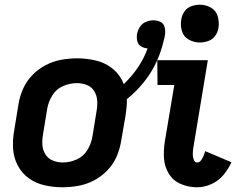

<svg xmlns="http://www.w3.org/2000/svg" viewBox="-20 -785 1048 813"><path d="M244 8Q277 8 311 2Q345 -4 377 -20.5Q409 -37 434.5 -63.5Q460 -90 474 -122.5Q488 -155 493 -188L512 -298Q514 -315 516 -331.5Q518 -348 517 -365Q557 -397 589.5 -437.5Q622 -478 643 -524Q664 -570 674 -617L675 -619Q676 -624 677 -629Q678 -634 679 -640Q681 -655 677 -670.5Q673 -686 659 -692.5Q645 -699 629 -699Q613 -699 597 -692Q581 -685 572 -670.5Q563 -656 560 -640Q558 -625 561.5 -610.5Q565 -596 577.5 -588.5Q590 -581 605 -580Q590 -538 564 -499.5Q538 -461 504 -429Q490 -466 459.5 -492Q429 -518 389 -528Q349 -538 307 -538Q274 -538 240 -532Q206 -526 174 -509.5Q142 -493 116.5 -466.5Q91 -440 77 -407.5Q63 -375 58 -342L40 -232Q33 -193 35.5 -155Q38 -117 55 -84.5Q72 -52 101.5 -30.5Q131 -9 168.5 -0.5Q206 8 244 8ZM246 -97Q224 -97 204 -105Q184 -113 172.5 -131Q161 -149 159.5 -171Q158 -193 162 -215L180 -325Q185 -354 201.5 -381Q218 -408 247 -420.5Q276 -433 305 -433Q328 -433 348 -425Q368 -417 379 -399Q390 -381 391.5 -359.5Q393 -338 389 -315L371 -205Q366 -176 349.5 -149Q333 -122 304 -109.5Q275 -97 246 -97Z M815 8Q845 8 875 -5.5Q905 -19 926 -44Q947 -69 960 -98L849 -145Q846 -136 842.5 -126.5Q839 -117 832 -107Q825 -97 815 -97Q805 -97 801 -107.5Q797 -118 796.5 -127.5Q796 -137 797 -147.5Q798 -158 800 -168L860 -530H646L647 -425H718L678 -186Q672 -149 674.5 -113.5Q677 -78 695.5 -48.5Q714 -19 746.5 -5.5Q779 8 815 8ZM826 -605Q843 -605 861 -611Q879 -617 890.5 -632.5Q902 -648 905 -666Q909 -691 902 -715.5Q895 -740 873.5 -752.5Q852 -765 826 -765Q809 -765 791 -759Q773 -753 762 -737.5Q751 -722 748 -705Q743 -679 750 -654.5Q757 -630 779 -617.5Q801 -605 826 -605Z"/></svg>

Font: Iosevka Sparkle
Style: Bold Italic
Weight: 700
Italic angle: -9°
Designer: Belleve Invis
Foundry: Belleve Invis
Version: Version 4.5.0; ttfautohint (v1.8.3)